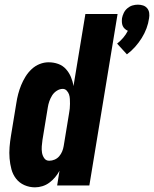

<svg xmlns="http://www.w3.org/2000/svg" viewBox="-20 -795 660 823"><path d="M524 -562 482 -608Q496 -619 508 -633Q520 -647 528 -663Q521 -666 515 -671.5Q509 -677 506 -684Q503 -691 502.5 -699.5Q502 -708 503 -717Q505 -728 510.5 -739.5Q516 -751 526 -759.5Q536 -768 547.5 -771.5Q559 -775 571 -775Q583 -775 593.5 -771.5Q604 -768 611 -759.5Q618 -751 619.5 -739.5Q621 -728 619 -717Q616 -695 608 -673.5Q600 -652 587.5 -632Q575 -612 559 -594Q543 -576 524 -562ZM130 8Q106 8 84.5 -1.5Q63 -11 49 -29Q35 -47 29 -69.5Q23 -92 21 -116Q19 -140 21 -164.5Q23 -189 27 -213L50 -353Q53 -373 58 -392Q63 -411 70.5 -429.5Q78 -448 89 -466Q100 -484 115.5 -498.5Q131 -513 150 -520.5Q169 -528 188 -528Q210 -528 229.5 -521Q249 -514 262.5 -499Q276 -484 284 -465Q292 -446 295 -426L346 -735H484L363 0H225L235 -63Q227 -48 216 -35Q205 -22 191.5 -12Q178 -2 162 3Q146 8 130 8ZM191 -106Q203 -106 214.5 -111Q226 -116 234 -125.5Q242 -135 246.5 -146Q251 -157 253 -169L276 -309Q278 -319 279 -329.5Q280 -340 280 -350Q280 -360 279.5 -370.5Q279 -381 276 -390Q273 -399 266 -406.5Q259 -414 249 -414Q236 -414 223.5 -406Q211 -398 203.5 -386Q196 -374 191.5 -361Q187 -348 185 -335L162 -195Q160 -181 159 -167.5Q158 -154 160 -141Q162 -128 169.5 -117Q177 -106 191 -106Z"/></svg>

Font: Iosevka Term Curly Hv Obl
Style: Regular
Weight: 900
Italic angle: -9°
Designer: Belleve Invis
Foundry: Belleve Invis
Version: Version 32.3.0